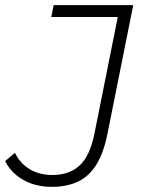

<svg xmlns="http://www.w3.org/2000/svg" viewBox="-54 -720 553 745"><path d="M147 5Q83 5 35.5 -22.5Q-12 -50 -34 -95L4 -127Q23 -87 60.5 -64Q98 -41 150 -41Q214 -41 254.5 -77.5Q295 -114 313 -204L403 -654H145L154 -700H463L363 -201Q348 -126 319.5 -80.5Q291 -35 248 -15Q205 5 147 5Z"/></svg>

Font: Montserrat Thin Light
Style: Italic
Weight: 300
Italic angle: -11.3°
Version: Version 9.000